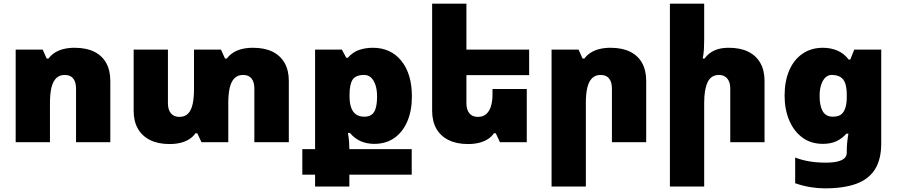

<svg xmlns="http://www.w3.org/2000/svg" viewBox="-20 -780 4918 1053"><path d="M66 0V-508H214L236 -459H246Q261 -479 282 -492Q303 -505 330 -511.5Q357 -518 389 -518Q453 -518 496.5 -496.5Q540 -475 562.5 -434.5Q585 -394 585 -336V0H397V-295Q397 -330 381.5 -349.5Q366 -369 335 -369Q306 -369 288 -351Q270 -333 262 -299Q254 -265 254 -216V0Z M1367 -518Q1431 -518 1474.5 -496.5Q1518 -475 1541 -434.5Q1564 -394 1564 -336V0H1375V-295Q1375 -330 1359.5 -349.5Q1344 -369 1313 -369Q1284 -369 1266 -351Q1248 -333 1240 -299Q1232 -265 1232 -216V0H1085L1062 -49H1052Q1038 -29 1017 -16Q996 -3 969 3.5Q942 10 910 10Q847 10 803 -12Q759 -34 736 -74.5Q713 -115 713 -173V-508H901V-213Q901 -179 917 -159Q933 -139 964 -139Q994 -139 1011.5 -157Q1029 -175 1036.5 -209Q1044 -243 1044 -292V-508H1192L1214 -459H1224Q1239 -479 1260 -492Q1281 -505 1308 -511.5Q1335 -518 1367 -518Z M1708 243V178H1638V38H1708V-508H1855L1879 -463H1887Q1916 -495 1950.5 -506.5Q1985 -518 2025 -518Q2123 -518 2181 -446.5Q2239 -375 2239 -251Q2239 -173 2214 -114.5Q2189 -56 2143 -23.5Q2097 9 2032 9Q1992 9 1958.5 -5.5Q1925 -20 1899 -51H1888Q1893 -23 1894.5 -1.5Q1896 20 1896 36V38H2238V178H1896V243ZM1978 -140Q2016 -140 2032 -166.5Q2048 -193 2048 -250Q2048 -288 2039 -314.5Q2030 -341 2014.5 -355Q1999 -369 1977 -369Q1932 -369 1914.5 -344Q1897 -319 1897 -260V-251Q1897 -216 1905.5 -191Q1914 -166 1932 -153Q1950 -140 1978 -140Z M2869 -292V0H2722L2699 -49H2689Q2675 -29 2654 -16Q2633 -3 2606 3.5Q2579 10 2547 10Q2484 10 2440 -12Q2396 -34 2373 -74.5Q2350 -115 2350 -173V-760H2538V-213Q2538 -179 2554 -159Q2570 -139 2601 -139Q2631 -139 2648.5 -156Q2666 -173 2673.5 -200.5Q2681 -228 2681 -260V-292ZM2439 -508H2882V-368H2439Z M3005 243V-508H3153L3175 -459H3185Q3200 -479 3221 -492Q3242 -505 3269 -511.5Q3296 -518 3328 -518Q3392 -518 3435.5 -496.5Q3479 -475 3501.5 -434.5Q3524 -394 3524 -336V0H3336V-295Q3336 -330 3320.5 -349.5Q3305 -369 3274 -369Q3245 -369 3227 -351Q3209 -333 3201 -299Q3193 -265 3193 -216V243Z M3842 -760V-560Q3842 -536 3840.5 -509.5Q3839 -483 3834 -459H3844Q3859 -479 3878 -492Q3897 -505 3921.5 -511.5Q3946 -518 3977 -518Q4040 -518 4083.5 -496.5Q4127 -475 4150 -434.5Q4173 -394 4173 -336V0H3985V-295Q3985 -330 3968.5 -349.5Q3952 -369 3923 -369Q3880 -369 3861 -329.5Q3842 -290 3842 -216V243H3654V-760Z M4503 253Q4466 253 4425.5 246.5Q4385 240 4341 225V84Q4377 98 4418.5 105Q4460 112 4508 112Q4547 112 4572.5 106Q4598 100 4611 88Q4624 76 4624 57V46Q4624 23 4626.5 -1Q4629 -25 4633 -47H4622Q4597 -19 4566 -5Q4535 9 4493 9Q4427 9 4380 -26Q4333 -61 4308 -121Q4283 -181 4283 -255Q4283 -335 4308.5 -394Q4334 -453 4381.5 -485.5Q4429 -518 4493 -518Q4535 -518 4571.5 -503Q4608 -488 4635 -453H4643L4665 -508H4813V7Q4813 92 4780 146.5Q4747 201 4678.5 227Q4610 253 4503 253ZM4549 -140Q4564 -140 4578 -144.5Q4592 -149 4602 -161Q4612 -173 4618 -194.5Q4624 -216 4624 -249V-258Q4624 -299 4615.5 -323Q4607 -347 4588.5 -358Q4570 -369 4541 -369Q4522 -369 4507 -355Q4492 -341 4483.5 -315Q4475 -289 4475 -254Q4475 -200 4492 -170Q4509 -140 4549 -140Z"/></svg>

Font: Noto Sans Armenian Black
Style: Regular
Weight: 900
Version: Version 2.007